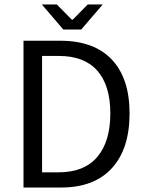

<svg xmlns="http://www.w3.org/2000/svg" viewBox="-20 -838 649 858"><path d="M85 0V-656H249Q400 -656 479.5 -572Q559 -488 559 -331Q559 -173 480 -86.5Q401 0 253 0ZM167 -818H234L301 -750H305L372 -818H439L343 -706H263ZM168 -68H243Q356 -68 414.5 -136.5Q473 -205 473 -331Q473 -456 415 -522Q357 -588 243 -588H168Z"/></svg>

Font: RibengUni
Style: Regular
Weight: 400
Designer: (1) Dr. Andrew Glass (Senior Program Manager at Microsoft Corporation)
(2) Bivuti Chakma (Chakma Font Designer & Keyboar
Foundry: Bivuti Chakma
Version: Version 2.2022; Updated on: 03 June 2022; Friday